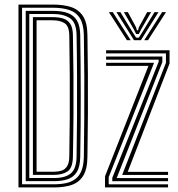

<svg xmlns="http://www.w3.org/2000/svg" viewBox="-20 -820 778 840"><path d="M60.8 0V-800H211.2Q256.2 -800 289.9 -789.4Q323.5 -778.8 342.6 -750.1Q361.8 -721.5 362.5 -667Q364 -582 364.5 -496.1Q365 -410.2 364.6 -320.4Q364.2 -230.5 362.5 -133.2Q361.8 -78.8 343.4 -50Q325 -21.2 292.6 -10.6Q260.2 0 217 0ZM76.5 -13.8H217Q246 -13.8 269.6 -19Q293.2 -24.2 310.4 -37.4Q327.5 -50.5 336.8 -73.9Q346 -97.2 346.8 -133.5Q348 -212 348.6 -299.9Q349.2 -387.8 348.9 -480.8Q348.5 -573.8 346.8 -666.8Q345.8 -713.8 329.8 -739.8Q313.8 -765.8 283.8 -776Q253.8 -786.2 211.2 -786.2H76.5ZM92.5 -27.5V-772.5H211.2Q250 -772.5 276.2 -763Q302.5 -753.5 316.4 -730.6Q330.2 -707.8 331 -666.8Q332 -602.2 332.6 -537.6Q333.2 -473 333.2 -407.1Q333.2 -341.2 332.8 -273.1Q332.2 -205 331 -133.5Q330.2 -90 315.8 -67.1Q301.2 -44.2 275.9 -35.9Q250.5 -27.5 217 -27.5ZM108.2 -41.2H217Q266.5 -41.2 290.4 -62Q314.2 -82.8 315 -134Q316.5 -220.5 317 -308.2Q317.5 -396 317.1 -485.5Q316.8 -575 315 -666.5Q314 -722 286.1 -740.4Q258.2 -758.8 211.2 -758.8H108.2ZM124 -55V-745H211.2Q236.8 -745 256.4 -738.9Q276 -732.8 287.2 -715.9Q298.5 -699 299 -666Q300.8 -575.2 301.4 -491.8Q302 -408.2 301.5 -321.5Q301 -234.8 299 -134.2Q298 -85 275.4 -70Q252.8 -55 217 -55ZM140 -68.8H217Q234 -68.8 248.9 -73.2Q263.8 -77.8 273.2 -92.1Q282.8 -106.5 283.2 -136Q284.8 -217 285.2 -307.6Q285.8 -398.2 285.2 -489.6Q284.8 -581 283.2 -664Q282.5 -705.8 262.6 -718.5Q242.8 -731.2 211.2 -731.2H140ZM514.5 -54.8 706 -545.2V-586.5H444.2V-600H721.8V-542.2L538.8 -68.2H715.2V-54.8ZM439.5 0V-48.8L629.5 -531.8H444.2V-545.2H654L455.5 -45.2V-13.5H715.2V0ZM471.2 -27.2V-41.8L674.2 -550V-559H444.2V-572.8H690.2V-548.2L490.5 -41H715.2V-27.2ZM456.5 -766.8H473.5L551.8 -644.2H535.2ZM489.5 -766.8H506.8L560 -679.5L575.5 -655.2H587.5L602.8 -679.5L656 -766.8H673.2L596.5 -644.2H566.2ZM522.2 -766.8H539.5L575.5 -700.2L578.8 -687.5H584.2L587.2 -700.2L623.8 -766.8H641L597.5 -691.5L587.5 -671.2H575.5L565.5 -691.5ZM689.2 -766.8H706.2L627.5 -644.2H611Z"/></svg>

Font: Big Shoulders Inline Text Thin
Style: Regular
Weight: 400
Version: Version 2.002